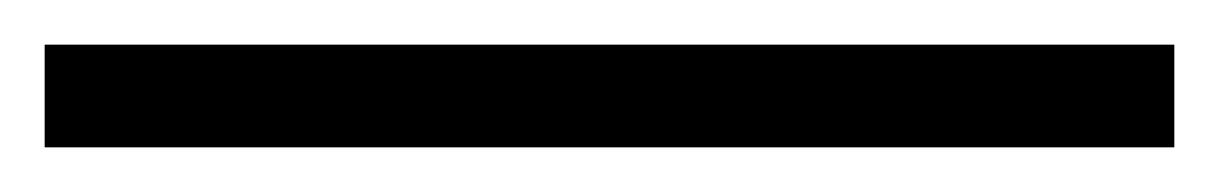

<svg xmlns="http://www.w3.org/2000/svg" viewBox="-23 -877 546 86"><path d="M503 -811V-857H-3V-811Z"/></svg>

Font: Noto Sans Tamil UI Light
Style: Regular
Weight: 300
Designer: Jelle Bosma - Monotype Design Team
Foundry: Monotype Imaging Inc.
Version: Version 2.004